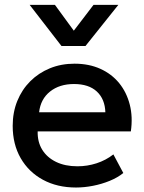

<svg xmlns="http://www.w3.org/2000/svg" viewBox="-20 -780 612 814"><path d="M302.3 15Q222.6 15 162.1 -17.8Q101.6 -50.6 67.7 -109.4Q33.8 -168.3 33.8 -246.6Q33.8 -303.7 53.3 -351.9Q72.9 -400.1 108.3 -435.5Q143.8 -470.9 191.6 -490.5Q239.3 -510 295.9 -510Q357.2 -510 405.3 -488.3Q453.4 -466.6 485.2 -427.6Q516.9 -388.6 530.2 -336.3Q543.6 -284.1 534.7 -222.8H139.7Q138.6 -178.5 159 -145.3Q179.4 -112.2 217.7 -93.6Q256 -75 308.2 -75Q350.1 -75 389.3 -87.7Q428.6 -100.4 460.7 -125.4L502.8 -46.5Q478.8 -27.1 444.9 -13.2Q411.1 0.6 374 7.8Q337 15 302.3 15ZM145.8 -304H426.7Q424.8 -360.1 390.6 -391.9Q356.3 -423.8 293.7 -423.8Q232.2 -423.8 192.2 -391.9Q152.1 -360.1 145.8 -304ZM240.6 -585 105.6 -759.5H212.8L292.9 -649.9L376.6 -759.5H481.8L342.4 -585Z"/></svg>

Font: Geologica Thin
Style: Regular
Weight: 100
Version: Version 1.010;gftools[0.9.28]